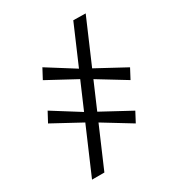

<svg xmlns="http://www.w3.org/2000/svg" viewBox="-207 -888 1090 1171"><g transform="rotate(-30 338.0 -302.5)"><path d="M97 147.5 484 -751.5 570.5 -750 184 147.5ZM499.5 -16 296 -140.5 245 -170 36 -283.5 73 -352.5 270.5 -228.5 318 -203 536 -85ZM604 -261 400.5 -385.5 349.5 -415 140.5 -528 177.5 -597.5 374.5 -473.5 422.5 -448 640.5 -330Z"/></g></svg>

Font: Merriweather 20pt
Style: Regular
Weight: 400
Version: Version 2.100